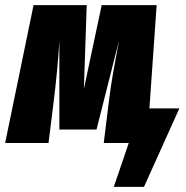

<svg xmlns="http://www.w3.org/2000/svg" viewBox="-50 -554 719 744"><path d="M645 -134 508 170H391L449 0H352L372 -162Q379 -219 388.5 -273Q398 -327 411 -396L324 -52H180V-396Q174 -290 158 -160L138 0H-30L80 -534H286L275 -209L344 -534H557L529 -134Z"/></svg>

Font: Fira Sans Extra Condensed Black
Style: Italic
Weight: 900
Width: 3
Italic angle: -8°
Designer: Carrois Corporate & Edenspiekermann AG
Foundry: Carrois Corporate GbR & Edenspiekermann AG
Version: Version 4.203